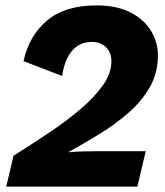

<svg xmlns="http://www.w3.org/2000/svg" viewBox="-20 -690 612 710"><path d="M3 0 30 -114Q95 -155 159.5 -198Q224 -241 276.5 -285.5Q329 -330 360.5 -374.5Q392 -419 392 -463Q392 -496 372 -515.5Q352 -535 319 -535Q274 -535 246 -501.5Q218 -468 210 -409L67 -464Q88 -559 154.5 -614.5Q221 -670 336 -670Q413 -670 463.5 -643.5Q514 -617 539 -575Q564 -533 564 -486Q564 -420 533.5 -367Q503 -314 453 -271Q403 -228 345.5 -193Q288 -158 234 -128V-127Q253 -129 285 -130Q317 -131 347 -131H519L488 0Z"/></svg>

Font: Kantumruy Pro
Style: Italic
Weight: 400
Italic angle: -13°
Designer: Sovichet Tep
Foundry: Sovichet Tep
Version: Version 1.002